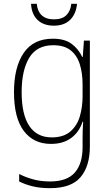

<svg xmlns="http://www.w3.org/2000/svg" viewBox="-20 -741 571 1002"><path d="M256 -539Q318 -539 354 -512Q390 -485 409 -444H412L418 -529H449V24Q449 126 400.5 183.5Q352 241 241 241Q190 241 151 231.5Q112 222 80 206V167Q113 184 153 195Q193 206 241 206Q330 206 370.5 159.5Q411 113 411 27V-12Q411 -36 411.5 -58Q412 -80 414 -106H411Q393 -51 351 -20.5Q309 10 246 10Q155 10 104 -58Q53 -126 53 -260Q53 -390 103.5 -464.5Q154 -539 256 -539ZM258 -505Q172 -505 132.5 -439.5Q93 -374 93 -260Q93 -143 133 -83.5Q173 -24 250 -24Q312 -24 347.5 -55Q383 -86 397 -135Q411 -184 411 -239V-299Q411 -359 396.5 -405.5Q382 -452 348.5 -478.5Q315 -505 258 -505ZM382 -721Q377 -668 346 -637.5Q315 -607 261 -607Q208 -607 176.5 -636.5Q145 -666 142 -721H172Q175 -683 197.5 -661.5Q220 -640 262 -640Q304 -640 326 -661.5Q348 -683 352 -721Z"/></svg>

Font: Noto Sans Sinhala UI SemiCondensed ExtraLight
Style: Regular
Weight: 200
Width: 4
Designer: Jelle Bosma - Monotype Design Team
Foundry: Monotype Imaging Inc.
Version: Version 2.006; ttfautohint (v1.8.4.7-5d5b)